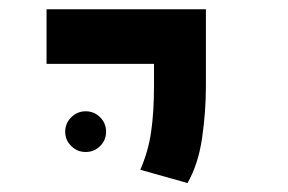

<svg xmlns="http://www.w3.org/2000/svg" viewBox="-20 -606 626 417"><path d="M387.2 -208.5 284.7 -237.3Q302.2 -277.3 308.3 -320.3Q314.5 -363.3 314.5 -419.9V-467.3H81.1V-585.9H427.2V-419.9Q427.2 -363.3 418.9 -306.2Q410.6 -249 387.2 -208.5ZM166 -275.9Q147.9 -275.9 134.8 -288.8Q121.6 -301.8 121.6 -319.8Q121.6 -338.4 134.8 -351.3Q147.9 -364.3 166 -364.3Q184.6 -364.3 197.5 -351.3Q210.4 -338.4 210.4 -319.8Q210.4 -301.8 197.5 -288.8Q184.6 -275.9 166 -275.9Z"/></svg>

Font: Cascadia Code SemiBold
Style: Regular
Weight: 600
Monospace: yes
Designer: Aaron Bell
Foundry: Saja Typeworks
Version: Version 2404.023; ttfautohint (v1.8.4)